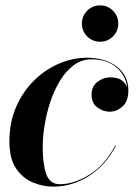

<svg xmlns="http://www.w3.org/2000/svg" viewBox="-20 -685 516 715"><path d="M285 -597.3Q285 -625.5 304.8 -645.2Q324.5 -665 352.7 -665Q380.9 -665 400.7 -645.2Q420.4 -625.5 420.4 -597.3Q420.4 -569.1 400.7 -549.3Q380.9 -529.6 352.7 -529.6Q324.5 -529.6 304.8 -549.3Q285 -569.1 285 -597.3ZM453 -360Q449.2 -402.8 414.4 -433.4Q379.5 -464 321 -464Q284.1 -464 254.9 -442.4Q225.6 -420.9 203.8 -385.1Q182 -349.4 167.6 -306.2Q153.2 -263 146.1 -219.1Q139 -175.2 139 -138Q139 -75 152.2 -37Q165.5 1 203 1Q254.8 1 312.4 -34.2Q370 -69.5 409 -143H412Q374.5 -70.2 311.9 -30.1Q249.2 10 178 10Q140.5 10 102.9 -5.3Q65.2 -20.6 40.1 -57.3Q15 -94 15 -158Q15 -229.2 40.1 -286.8Q65.1 -344.2 106.9 -385.2Q148.6 -426.2 199.8 -448.1Q250.9 -470 303 -470Q372 -470 415 -436.8Q458 -403.5 458 -348Q458 -308.2 436.5 -288.6Q415 -269 388 -269Q364.8 -269 342.9 -284.5Q321 -300 321 -333Q321 -363.8 343.4 -380.4Q365.8 -397 389 -397Q417.5 -397 432.2 -386.8Q447 -376.5 453 -360Z"/></svg>

Font: Bodoni* 72 Medium
Style: Italic
Weight: 500
Italic angle: -13°
Version: Version 1.002; ttfautohint (v0.97) -l 8 -r 50 -G 200 -x 14 -